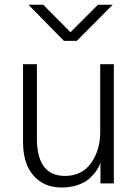

<svg xmlns="http://www.w3.org/2000/svg" viewBox="-20 -789 592 826"><path d="M79.1 -178.7V-512.7H138.7V-193.4Q138.7 -32.2 259.8 -32.2Q333 -32.2 372.1 -87.9Q411.1 -143.6 411.1 -219.7V-512.7H469.7V0H412.1V-91.8Q409.2 -77.1 398.4 -60.1Q387.7 -43 368.7 -24.4Q349.6 -5.9 317.4 5.9Q285.2 17.6 245.1 17.6Q168.9 17.6 124 -33.7Q79.1 -85 79.1 -178.7ZM102.5 -768.6H166L283.2 -650.4L401.4 -768.6H464.8L310.5 -613.3H254.9Z"/></svg>

Font: Gothic A1 Light
Style: Regular
Weight: 300
Version: Version 2.50